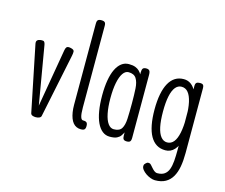

<svg xmlns="http://www.w3.org/2000/svg" viewBox="-120 -851 1420 1214"><g transform="rotate(15 590.5 -244.0)"><path d="M157 11Q144 11 134.5 7Q125 3 123 -7L36 -434Q32 -451 38.5 -458.5Q45 -466 58 -468Q70 -470 79 -468Q88 -466 92 -446L157 -65L222 -444Q224 -458 230.5 -466Q237 -474 259 -469Q281 -464 281 -451Q281 -438 278 -424L192 -8Q191 1 181 6Q171 11 157 11Z M452 11Q436 11 423 5Q410 -1 400.5 -12.5Q391 -24 384.5 -41Q378 -58 374.5 -80Q371 -102 371 -128V-658Q371 -670 373.5 -676.5Q376 -683 382.5 -686Q389 -689 399 -689Q410 -689 416.5 -686.5Q423 -684 426 -678Q429 -672 429 -661V-126Q429 -104 430.5 -89Q432 -74 435 -64.5Q438 -55 442 -51Q446 -47 451 -47Q463 -47 469.5 -44.5Q476 -42 479 -35.5Q482 -29 482 -18Q482 -7 479 -0.5Q476 6 469.5 8.5Q463 11 452 11Z M753 10Q737 10 731 3Q725 -4 725 -21V-42Q719 -30 711 -18.5Q703 -7 687 1Q671 9 640 9Q613 9 592 -7.5Q571 -24 556.5 -55Q542 -86 534.5 -130.5Q527 -175 527 -232Q527 -287 534.5 -330.5Q542 -374 556.5 -404Q571 -434 592 -450Q613 -466 640 -466Q666 -466 682.5 -459.5Q699 -453 709 -443Q719 -433 725 -422V-433Q725 -453 731 -460.5Q737 -468 753 -468Q763 -468 769 -464.5Q775 -461 777.5 -453.5Q780 -446 780 -433V-21Q780 -10 777.5 -3Q775 4 769 7Q763 10 753 10ZM653 -43Q690 -43 704 -65.5Q718 -88 720 -130Q722 -172 722 -230Q722 -286 719.5 -327.5Q717 -369 702 -392.5Q687 -416 651 -416Q630 -416 614.5 -393.5Q599 -371 590.5 -329Q582 -287 582 -228Q582 -170 590.5 -128.5Q599 -87 615 -65Q631 -43 653 -43Z M988 201Q975 201 958.5 195Q942 189 927.5 179Q913 169 903.5 157Q894 145 894 134Q894 125 896.5 121.5Q899 118 903 114Q908 109 911.5 107Q915 105 923 105Q931 105 938 112.5Q945 120 953 129.5Q961 139 970.5 146.5Q980 154 991 154Q1020 154 1037.5 141.5Q1055 129 1063.5 106Q1072 83 1074.5 50.5Q1077 18 1077 -22L1075 -439Q1075 -455 1082 -461Q1089 -467 1105 -467Q1115 -467 1120.5 -464.5Q1126 -462 1128.5 -456Q1131 -450 1131 -439V-15Q1131 34 1124 73.5Q1117 113 1100.5 141.5Q1084 170 1056.5 185.5Q1029 201 988 201ZM1002 1Q969 1 944.5 -14Q920 -29 903.5 -58Q887 -87 878.5 -130.5Q870 -174 870 -231Q870 -288 878.5 -331.5Q887 -375 903.5 -404.5Q920 -434 944 -449Q968 -464 1000 -464Q1027 -464 1047.5 -449Q1068 -434 1081.5 -405Q1095 -376 1102 -332.5Q1109 -289 1109 -232Q1109 -156 1097 -104Q1085 -52 1061 -25.5Q1037 1 1002 1ZM1000 -50Q1026 -50 1043 -71Q1060 -92 1068.5 -133Q1077 -174 1077 -234Q1077 -293 1068 -333Q1059 -373 1042 -393.5Q1025 -414 999 -414Q975 -414 958.5 -393.5Q942 -373 933.5 -333Q925 -293 925 -233Q925 -173 933.5 -132.5Q942 -92 959 -71Q976 -50 1000 -50Z"/></g></svg>

Font: Fredoka Condensed Light
Style: Regular
Weight: 300
Width: 3
Designer: Ben Nathan
Foundry: Milena B. Brandão, Ben Nathan
Version: Version 2.001